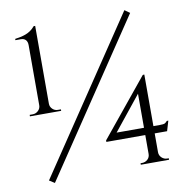

<svg xmlns="http://www.w3.org/2000/svg" viewBox="-81 -792 855 884"><g transform="rotate(-10 346.5 -350.0)"><path d="M191 -308V-315H177Q162 -315 151.5 -325.5Q141 -336 141 -350V-714H134Q124 -702 113 -694.5Q102 -687 90 -682.5Q78 -678 65.5 -675.5Q53 -673 40 -671V-665H65Q80 -665 88 -656.5Q96 -648 96 -632V-351Q96 -336 85 -325.5Q74 -315 59 -315H45V-308ZM80 -2 105 14 582 -697 558 -714ZM553 -339 591 -406H597V-1H553ZM590 -406 597 -379 425 -165H626Q645 -165 650.5 -168Q656 -171 662 -178H669L655 -131H371V-138ZM597 -43Q597 -28 608 -17.5Q619 -7 634 -7H641V0H509V-7H516Q531 -7 542 -17Q553 -27 553 -43Z"/></g></svg>

Font: Cinzel
Style: Regular
Weight: 400
Designer: Natanael Gama
Version: Version 2.000